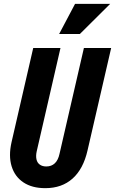

<svg xmlns="http://www.w3.org/2000/svg" viewBox="-20 -970 599 1000"><path d="M216 10Q147 10 102 -20Q57 -50 40.5 -104Q24 -158 40 -229L153 -720H295L171 -181Q166 -158 170 -140Q174 -122 187.5 -112.5Q201 -103 221 -103Q248 -103 265.5 -119.5Q283 -136 290 -169L417 -720H559L436 -187Q414 -90 358 -40Q302 10 216 10ZM396 -793H288L371 -950H554Z"/></svg>

Font: Instrument Sans Condensed
Style: Bold Italic
Weight: 700
Width: 3
Italic angle: -13°
Designer: Rodrigo Fuenzalida
Foundry: fragTYPE
Version: Version 1.000;gftools[0.9.28]